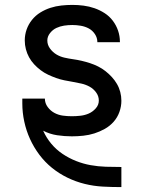

<svg xmlns="http://www.w3.org/2000/svg" viewBox="-20 -548 588 783"><path d="M474 215Q437 215 399.5 213Q362 211 325.5 202Q289 193 255 176.5Q221 160 192 136.5Q163 113 140.5 83Q118 53 102.5 19Q87 -15 79 -52Q71 -89 71 -126V-146H163Q163 -127 174.5 -111.5Q186 -96 202 -87.5Q218 -79 236 -76.5Q254 -74 273 -74Q290 -74 308 -76Q326 -78 342 -85Q358 -92 370.5 -106Q383 -120 383 -138Q383 -156 372 -171Q361 -186 345.5 -194.5Q330 -203 312.5 -207Q295 -211 277.5 -214Q260 -217 242.5 -220.5Q225 -224 208.5 -230Q192 -236 176 -243.5Q160 -251 145.5 -262Q131 -273 119 -286Q107 -299 98.5 -314.5Q90 -330 85.5 -347.5Q81 -365 81 -383Q81 -406 88.5 -427.5Q96 -449 110.5 -467Q125 -485 144.5 -497Q164 -509 185.5 -516Q207 -523 230 -525.5Q253 -528 275 -528Q298 -528 321 -525Q344 -522 365.5 -514.5Q387 -507 406.5 -494.5Q426 -482 440 -463.5Q454 -445 461.5 -423Q469 -401 469 -378V-376H377V-377Q377 -394 367 -409Q357 -424 342 -432Q327 -440 309.5 -443Q292 -446 275 -446Q258 -446 241.5 -443.5Q225 -441 210 -434Q195 -427 184 -413Q173 -399 173 -383Q173 -365 184 -350Q195 -335 210 -326Q225 -317 242.5 -313Q260 -309 278 -306.5Q296 -304 313 -300Q330 -296 347 -290.5Q364 -285 380 -277Q396 -269 410 -258Q424 -247 436 -234Q448 -221 457 -205.5Q466 -190 470.5 -172.5Q475 -155 475 -137Q475 -114 467 -91.5Q459 -69 443.5 -51.5Q428 -34 407.5 -22.5Q387 -11 365 -4Q343 3 319.5 5.5Q296 8 273 8Q243 8 213 3.5Q183 -1 156 -15Q169 14 189 38Q209 62 235 79.5Q261 97 290 108.5Q319 120 349.5 125.5Q380 131 411.5 132Q443 133 474 133H475V215Z"/></svg>

Font: Iosevka Semi-Condensed Medium
Style: Regular
Weight: 500
Monospace: yes
Designer: Belleve Invis
Foundry: Belleve Invis
Version: Version 27.3.5